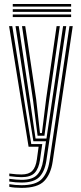

<svg xmlns="http://www.w3.org/2000/svg" viewBox="-20 -730 402 955"><path d="M87.2 204.5Q51.5 204.5 26.2 199.2V186Q54.5 191.2 87.2 191.2Q158.2 191.2 187.8 160.5Q217.2 129.8 226 72.5L325.5 -600H341.8L241.8 74.8Q232.5 136.5 199.9 170.5Q167.2 204.5 87.2 204.5ZM87.2 151.2Q65 151.2 26.2 146.2V133.2Q46.5 136 61.4 136.9Q76.2 137.8 87.2 137.8Q123 137.8 140.5 119.9Q158 102 163.5 62.2L172 0H122.2L25.2 -600H41L135.5 -13.5H190.2L179 64.8Q173 107.8 152.8 129.5Q132.5 151.2 87.2 151.2ZM87.2 178Q58 178 26.2 173V159.5Q44 162 59.6 163.2Q75.2 164.5 87.2 164.5Q141.2 164.5 164.5 139.8Q187.8 115 194.8 67.2L208.8 -27.2H146L117.8 -204L57.2 -600H73.2L131.5 -215.2L156.8 -41H211.2L293.8 -600H309.5L210.5 69.8Q202.2 124.2 174.9 151.1Q147.5 178 87.2 178ZM167 -54.8 145 -226.5 89.5 -600H105.5L159.8 -237.2L178.8 -68.2H188.5L209.5 -238L261.5 -600H277.5L223 -220.2L201 -54.8ZM43.5 -697.2V-710.2H333.8V-697.2ZM43.5 -671V-684.2H333.8V-671ZM43.5 -645V-658H333.8V-645Z"/></svg>

Font: Big Shoulders Inline Text
Style: Regular
Weight: 400
Designer: Patric King
Foundry: XO Type Co
Version: Version 1.000